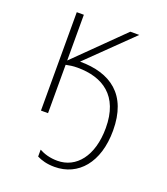

<svg xmlns="http://www.w3.org/2000/svg" viewBox="-141 -628 845 970"><g transform="rotate(20 281.5 -142.5)"><path d="M265 244C392 244 481 143 481 -29C481 -223 369 -300 205 -300L440 -529H392L142 -283V-529H104V0H142V-260C162 -264 179 -267 204 -267C339 -267 442 -203 442 -29C442 122 369 210 268 210C228 210 196 200 170 186V223C194 235 224 244 265 244Z"/></g></svg>

Font: Noto Sans Mono SemiCondensed ExtraLight
Style: Regular
Weight: 200
Width: 4
Designer: Monotype Design Team
Foundry: Monotype Imaging Inc.
Version: Version 2.014